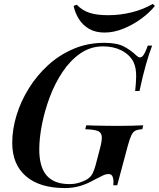

<svg xmlns="http://www.w3.org/2000/svg" viewBox="-20 -939 805 973"><path d="M332 -6Q359 -6 382.5 -13.5Q406 -21 421 -30Q440 -42 448.5 -58.5Q457 -75 464 -100L487 -188Q498 -229 495.5 -249Q493 -269 473.5 -276Q454 -283 412 -284L417 -304Q437 -303 464.5 -302.5Q492 -302 522 -301.5Q552 -301 577 -301Q617 -301 650.5 -302Q684 -303 706 -304L701 -284Q679 -283 666.5 -277Q654 -271 645.5 -253Q637 -235 627 -198L574 0H554Q557 -23 552 -40Q547 -57 531 -57Q516 -57 500 -49Q484 -41 462 -30Q424 -8 387.5 3Q351 14 309 14Q181 14 111.5 -46Q42 -106 42 -215Q42 -283 63.5 -354Q85 -425 126 -491Q167 -557 224 -609Q281 -661 353 -691.5Q425 -722 508 -722Q573 -722 608.5 -703Q644 -684 672 -657Q687 -642 700 -652Q713 -662 729 -708H751Q736 -669 720 -613.5Q704 -558 687 -478H665Q667 -498 668.5 -516.5Q670 -535 670 -553Q670 -574 667 -591.5Q664 -609 656 -626Q636 -663 595.5 -683.5Q555 -704 502 -704Q439 -704 387.5 -668.5Q336 -633 297 -574.5Q258 -516 232 -446.5Q206 -377 192.5 -307.5Q179 -238 179 -182Q179 -92 217 -49Q255 -6 332 -6ZM528 -862Q589 -862 647.5 -876.5Q706 -891 754 -919L765 -909Q739 -876 697 -845Q655 -814 606 -794Q557 -774 510 -774Q464 -774 432 -792.5Q400 -811 380.5 -841.5Q361 -872 353 -909L369 -915Q397 -886 434 -874Q471 -862 528 -862Z"/></svg>

Font: Playfair Display SemiBold
Style: Italic
Weight: 600
Italic angle: -14°
Designer: Claus Eggers Sørensen
Foundry: Claus Eggers Sørensen
Version: Version 1.203